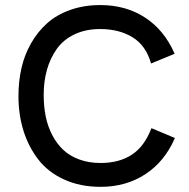

<svg xmlns="http://www.w3.org/2000/svg" viewBox="-20 -721 739 751"><path d="M373.5 9.8Q293.9 9.8 231.4 -18.6Q168.9 -46.9 130.4 -96.4Q91.8 -146 72 -209Q52.2 -272 52.2 -345.2Q52.2 -403.3 64.2 -455.6Q76.2 -507.8 102.1 -552.7Q127.9 -597.7 165 -630.6Q202.1 -663.6 255.4 -682.4Q308.6 -701.2 372.6 -701.2Q472.2 -701.2 547.4 -652.3Q622.6 -603.5 663.1 -510.7L570.8 -472.7Q551.3 -542.5 498.8 -575Q446.3 -607.4 371.6 -607.4Q315.4 -607.4 272 -586.9Q228.5 -566.4 202.6 -530.3Q176.8 -494.1 163.8 -448.7Q150.9 -403.3 150.9 -350.1Q150.9 -305.2 158.7 -266.1Q166.5 -227.1 184.1 -193.1Q201.7 -159.2 227.3 -135Q252.9 -110.8 290.3 -97.2Q327.6 -83.5 373.5 -83.5Q445.8 -83.5 495.4 -115.7Q544.9 -147.9 572.3 -219.7L664.1 -181.2Q624.5 -89.4 548.8 -39.8Q473.1 9.8 373.5 9.8Z"/></svg>

Font: HK Grotesk Medium
Style: Regular
Weight: 500
Designer: Alfredo Marco Pradil and Stefan Peev
Foundry: Hanken Design Co.
Version: Version 1.045;PS 001.045;hotconv 1.0.88;makeotf.lib2.5.64775